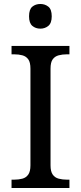

<svg xmlns="http://www.w3.org/2000/svg" viewBox="-20 -945 407 965"><path d="M38 0V-42H51Q74 -42 92.5 -47Q111 -52 122 -67.5Q133 -83 133 -114V-600Q133 -632 122 -647Q111 -662 92.5 -667Q74 -672 51 -672H38V-714H329V-672H316Q294 -672 275 -667Q256 -662 245 -647Q234 -632 234 -600V-114Q234 -83 245 -67.5Q256 -52 275 -47Q294 -42 316 -42H329V0ZM183 -801Q159 -801 142.5 -815Q126 -829 126 -863Q126 -898 142.5 -911.5Q159 -925 183 -925Q206 -925 223 -911.5Q240 -898 240 -863Q240 -829 223 -815Q206 -801 183 -801Z"/></svg>

Font: Noto Serif Khmer
Style: Regular
Weight: 400
Designer: Danh Hong and the Monotype Design Team
Foundry: Monotype Imaging Inc.
Version: Version 2.003